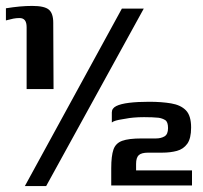

<svg xmlns="http://www.w3.org/2000/svg" viewBox="-22 -550 685 649"><path d="M68 -249V-458Q68 -474 62 -481.5Q56 -489 44 -489Q33 -489 23 -487Q13 -485 -2 -481V-522Q23 -526 44.5 -528Q66 -530 87 -530Q128 -530 143 -517.5Q158 -505 158 -473L159 -249ZM464 -521 134 79H62L390 -521ZM354 77Q354 62 354 47.5Q354 33 354 19Q354 -23 361.5 -44.5Q369 -66 391 -74Q413 -82 456 -82Q471 -82 481 -82Q491 -82 505 -82Q522 -82 534 -89Q546 -96 546 -117Q546 -138 536.5 -144Q527 -150 514 -152Q502 -153 492 -153.5Q482 -154 465 -154Q445 -154 429 -152.5Q413 -151 404 -149Q399 -148 389 -146.5Q379 -145 370 -142.5Q361 -140 356 -136V-170Q356 -184 371 -191.5Q386 -199 414.5 -202.5Q443 -206 482 -206Q524 -206 556.5 -200.5Q589 -195 606.5 -177Q624 -159 624 -119Q624 -82 611 -64Q598 -46 576 -40Q554 -34 526 -34Q517 -34 506.5 -34Q496 -34 479 -34Q456 -34 447 -25.5Q438 -17 438 4V26H627V77Z"/></svg>

Font: Genos SemiBold
Style: Regular
Weight: 600
Designer: Robert E. Leuschke
Foundry: Robert E. Leuschke
Version: Version 1.010